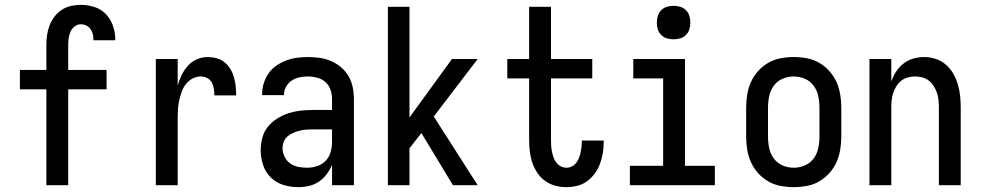

<svg xmlns="http://www.w3.org/2000/svg" viewBox="-20 -763 4040 791"><path d="M261 0H171V-395H62V-475H171V-578Q171 -598 174 -619Q177 -640 184.5 -659Q192 -678 204.5 -694.5Q217 -711 234.5 -722.5Q252 -734 272.5 -738.5Q293 -743 313 -743Q342 -743 369.5 -734Q397 -725 416.5 -704.5Q436 -684 445.5 -656.5Q455 -629 455 -600V-597H365V-599Q365 -610 362.5 -621.5Q360 -633 353 -643Q346 -653 335.5 -658Q325 -663 313 -663Q299 -663 287.5 -654Q276 -645 270.5 -632.5Q265 -620 263 -606Q261 -592 261 -578V-475H419V-395H261Z M622 0V-520H712V-410Q718 -432 728 -453Q738 -474 753.5 -491.5Q769 -509 790.5 -518.5Q812 -528 836 -528Q854 -528 872.5 -523Q891 -518 905.5 -506Q920 -494 929.5 -478Q939 -462 944 -444Q949 -426 951 -407.5Q953 -389 953 -370H863Q863 -384 861 -397.5Q859 -411 852.5 -423Q846 -435 833.5 -441.5Q821 -448 807 -448Q789 -448 772.5 -439Q756 -430 745 -415.5Q734 -401 728 -383.5Q722 -366 718 -348Q714 -330 713 -312Q712 -294 712 -276V0Z M1208 8Q1178 8 1148 -1Q1118 -10 1096 -31.5Q1074 -53 1064 -83Q1054 -113 1054 -143Q1054 -169 1060.5 -194.5Q1067 -220 1083 -240Q1099 -260 1121 -274Q1143 -288 1167.5 -296Q1192 -304 1217.5 -307Q1243 -310 1269 -310H1348V-355Q1348 -375 1341.5 -393.5Q1335 -412 1320.5 -425Q1306 -438 1287 -443Q1268 -448 1249 -448Q1231 -448 1214 -444.5Q1197 -441 1182.5 -431.5Q1168 -422 1159 -406.5Q1150 -391 1150 -374V-371H1060V-376Q1060 -399 1067 -421Q1074 -443 1087 -461.5Q1100 -480 1119 -493Q1138 -506 1159.5 -514Q1181 -522 1203.5 -525Q1226 -528 1249 -528Q1273 -528 1297.5 -524.5Q1322 -521 1344 -511.5Q1366 -502 1385 -486Q1404 -470 1416 -449Q1428 -428 1433 -404Q1438 -380 1438 -355V0H1348V-84Q1340 -64 1326 -45.5Q1312 -27 1293.5 -14.5Q1275 -2 1253 3Q1231 8 1208 8ZM1246 -72Q1267 -72 1287.5 -79Q1308 -86 1322.5 -101.5Q1337 -117 1342.5 -138Q1348 -159 1348 -180V-230H1269Q1255 -230 1241 -229Q1227 -228 1214 -224.5Q1201 -221 1188 -215.5Q1175 -210 1164.5 -201Q1154 -192 1149 -179Q1144 -166 1144 -152Q1144 -134 1152.5 -117Q1161 -100 1176 -89.5Q1191 -79 1209 -75.5Q1227 -72 1246 -72Z M1846 0 1716 -215 1667 -152V0H1578V-735H1667V-279L1842 -520H1948L1767 -283L1948 0Z M2313 8Q2290 8 2267.5 2Q2245 -4 2226 -17.5Q2207 -31 2194 -50.5Q2181 -70 2173.5 -91.5Q2166 -113 2163 -136.5Q2160 -160 2160 -183V-440H2070V-520H2160V-735H2250V-520H2420V-440H2250V-183Q2250 -171 2251 -159Q2252 -147 2254.5 -135.5Q2257 -124 2261 -113Q2265 -102 2272.5 -92.5Q2280 -83 2290.5 -77.5Q2301 -72 2313 -72Q2325 -72 2335.5 -77Q2346 -82 2353 -91Q2360 -100 2364.5 -110.5Q2369 -121 2371.5 -132.5Q2374 -144 2375.5 -155.5Q2377 -167 2377 -178V-184H2467V-174Q2467 -152 2463 -129.5Q2459 -107 2451 -86Q2443 -65 2429.5 -47Q2416 -29 2398 -16Q2380 -3 2358 2.5Q2336 8 2313 8Z M2575 0V-80H2712V-440H2589V-520H2802V-80H2925V0ZM2755 -601Q2741 -601 2727.5 -605Q2714 -609 2704 -619Q2694 -629 2690 -642.5Q2686 -656 2686 -670Q2686 -684 2690 -697.5Q2694 -711 2704 -721Q2714 -731 2727.5 -735Q2741 -739 2755 -739Q2769 -739 2782.5 -735Q2796 -731 2806 -721Q2816 -711 2820 -697.5Q2824 -684 2824 -670Q2824 -656 2820 -642.5Q2816 -629 2806 -619Q2796 -609 2782.5 -605Q2769 -601 2755 -601Z M3250 8Q3223 8 3196 3Q3169 -2 3145.5 -15.5Q3122 -29 3103.5 -49.5Q3085 -70 3074 -94.5Q3063 -119 3058.5 -146Q3054 -173 3054 -200V-320Q3054 -347 3058.5 -374Q3063 -401 3074 -425.5Q3085 -450 3103.5 -470.5Q3122 -491 3145.5 -504.5Q3169 -518 3196 -523Q3223 -528 3250 -528Q3277 -528 3304 -523Q3331 -518 3354.5 -504.5Q3378 -491 3396.5 -470.5Q3415 -450 3426 -425.5Q3437 -401 3441.5 -374Q3446 -347 3446 -320V-200Q3446 -173 3441.5 -146Q3437 -119 3426 -94.5Q3415 -70 3396.5 -49.5Q3378 -29 3354.5 -15.5Q3331 -2 3304 3Q3277 8 3250 8ZM3250 -72Q3274 -72 3296 -81.5Q3318 -91 3332 -110Q3346 -129 3351 -152.5Q3356 -176 3356 -200V-320Q3356 -344 3351 -367.5Q3346 -391 3332 -410Q3318 -429 3296 -438.5Q3274 -448 3250 -448Q3226 -448 3204 -438.5Q3182 -429 3168 -410Q3154 -391 3149 -367.5Q3144 -344 3144 -320V-200Q3144 -176 3149 -152.5Q3154 -129 3168 -110Q3182 -91 3204 -81.5Q3226 -72 3250 -72Z M3562 0V-520H3652V-427Q3659 -448 3671.5 -467.5Q3684 -487 3702 -501Q3720 -515 3742 -521.5Q3764 -528 3787 -528Q3811 -528 3834.5 -520.5Q3858 -513 3876.5 -497Q3895 -481 3907 -460Q3919 -439 3926 -415.5Q3933 -392 3935.5 -368Q3938 -344 3938 -320V0H3848V-320Q3848 -335 3846.5 -350.5Q3845 -366 3840 -380.5Q3835 -395 3827 -408Q3819 -421 3807 -430.5Q3795 -440 3780 -444Q3765 -448 3750 -448Q3735 -448 3720 -444Q3705 -440 3693 -430.5Q3681 -421 3673 -408Q3665 -395 3660 -380.5Q3655 -366 3653.5 -350.5Q3652 -335 3652 -320V0Z"/></svg>

Font: Iosevka Medium
Style: Regular
Weight: 500
Monospace: yes
Designer: Belleve Invis
Foundry: Belleve Invis
Version: Version 32.5.0; ttfautohint (v1.8.4)